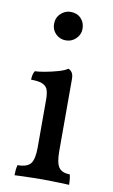

<svg xmlns="http://www.w3.org/2000/svg" viewBox="-82 -743 465 790"><g transform="rotate(10 150.5 -348.0)"><path d="M37 3Q37 -7 38 -18.5Q39 -30 42 -40Q82 -40 96.5 -58.5Q111 -77 111 -127V-325Q111 -348 106.5 -364Q102 -380 86 -388Q70 -396 36 -396Q36 -407 38 -416Q40 -425 45 -433Q60 -433 87 -438Q114 -443 140.5 -450.5Q167 -458 179 -467Q188 -464 194.5 -455Q201 -446 201 -427V-127Q201 -77 214.5 -58.5Q228 -40 260 -40Q263 -30 264 -17Q265 -4 265 3Q248 2 229 1.5Q210 1 190.5 0.5Q171 0 152 0Q133 0 112.5 0.5Q92 1 73 1.5Q54 2 37 3ZM148 -580Q123 -580 106 -597Q89 -614 89 -638Q89 -665 107 -682Q125 -699 148 -699Q175 -699 191.5 -682Q208 -665 208 -638Q208 -615 190.5 -597.5Q173 -580 148 -580Z"/></g></svg>

Font: Vollkorn
Style: Regular
Weight: 400
Designer: Friedrich Althausen
Foundry: Friedrich Althausen
Version: Version 4.104